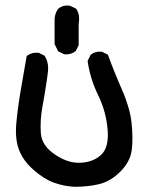

<svg xmlns="http://www.w3.org/2000/svg" viewBox="-20 -682 540 709"><path d="M256.3 7.8Q215.8 5.9 179.7 -7.3Q143.6 -20 104.5 -54.2Q65.4 -88.4 50.3 -128.4Q35.2 -168 40 -224.1Q44.9 -279.3 55.7 -343.8Q66.4 -408.2 78.1 -472.7L78.6 -475.1L80.6 -476.6Q97.7 -489.3 121.6 -487.3H122.6L123.5 -486.8L143.1 -477.1L144.5 -476.1L145.5 -474.6Q151.4 -465.8 154.3 -455.3Q157.2 -444.8 157.7 -433.6Q158.2 -422.4 156.2 -410.2Q154.8 -398.4 153.1 -386.7Q151.4 -375 149.4 -363.5Q147.5 -352.1 145.8 -340.3Q144 -328.6 141.8 -316.9Q139.6 -305.2 137.7 -293.9Q127 -236.8 130.9 -189.5Q134.3 -144 183.1 -111.3Q231.9 -78.1 279.3 -81.1Q326.7 -84 355 -111.8Q382.8 -139.2 377.4 -203.1Q372.1 -269 343.3 -328.6Q313.5 -389.6 303.7 -455.1V-457L304.2 -458.5L314 -478L314.5 -479.5L315.4 -480Q331.1 -493.2 355 -491.2H356L356.9 -490.7L376.5 -481L378.9 -480L379.4 -477.5Q391.1 -445.3 404.1 -413.3Q417 -381.3 431.2 -349.1Q438.5 -332.5 444.1 -316.9Q449.7 -301.3 454.1 -286.1Q458.5 -271 461.4 -256.6Q464.4 -242.2 465.8 -228Q471.7 -172.9 466.8 -129.9Q461.4 -85 424.8 -48.8Q406.7 -30.3 387 -18.8Q367.2 -7.3 346.2 -2Q304.2 7.8 256.8 7.8ZM216.3 -481.9 196.8 -491.7 194.8 -492.7 194.3 -494.1 193.8 -494.6 182.1 -518.1 181.6 -519V-520.5V-598.6Q179.7 -627.9 194.3 -648.9L194.8 -649.4L195.3 -649.9Q204.1 -657.2 214.6 -659.9Q225.1 -662.6 237.3 -661.1H237.8L238.8 -660.6L259.3 -650.9L260.7 -649.9L261.7 -648.9Q276.4 -627.4 270.5 -594.2V-516.6V-515.1L270 -514.2L260.3 -494.6L259.8 -493.2L258.3 -492.7Q242.2 -479.5 218.3 -481.4H217.3Z"/></svg>

Font: NaikaiFont
Style: SemiBold
Weight: 600
Version: Version 1.89